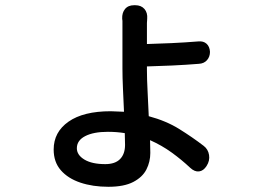

<svg xmlns="http://www.w3.org/2000/svg" viewBox="-20 -647 1040 737"><path d="M459 -136Q428 -141 394 -141Q339 -141 307 -124.5Q275 -108 275 -78Q275 -52 304 -34.5Q333 -17 384 -17Q422 -17 441 -36.5Q460 -56 460 -91ZM499 -627Q522 -627 534.5 -612.5Q547 -598 545 -575Q545 -569 544.5 -566.5Q544 -564 544 -559Q544 -554 544 -538V-478Q585 -479 638.5 -481.5Q692 -484 741 -488Q761 -490 773 -479Q785 -468 786 -448Q786 -429 774.5 -416Q763 -403 743 -402Q694 -398 640 -395.5Q586 -393 544 -392V-378Q544 -344 546.5 -296.5Q549 -249 551 -201Q618 -183 668.5 -151.5Q719 -120 762 -87Q779 -74 782.5 -52Q786 -30 773 -10Q761 9 744 11Q727 13 710 -3Q677 -34 639 -61.5Q601 -89 556 -109L557 -60Q557 -26 542 3.5Q527 33 491.5 51.5Q456 70 396 70Q336 70 288.5 54Q241 38 213.5 6.5Q186 -25 186 -73Q186 -140 243 -180Q300 -220 405 -220L456 -218Q454 -262 452 -306Q450 -350 450 -385Q450 -406 450 -434.5Q450 -463 450 -491.5Q450 -520 450 -537Q450 -554 450 -559.5Q450 -565 450 -567Q450 -569 449 -575Q448 -598 460 -612.5Q472 -627 495 -627Z"/></svg>

Font: Chiron GoRound TC M
Style: Regular
Weight: 500
Designer: Ryoko NISHIZUKA 西塚涼子 (kana, bopomofo & ideographs); Paul D. Hunt (Latin, Greek & Cyrillic); Sandoll Communications 산돌커뮤니
Foundry: Adobe
Version: Version 1.000;hotconv 1.1.1;makeotfexe 2.6.0